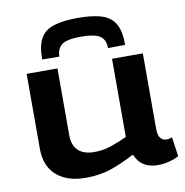

<svg xmlns="http://www.w3.org/2000/svg" viewBox="-85 -848 904 939"><g transform="rotate(-10 367.0 -378.5)"><path d="M267 10Q174 10 121.5 -36.5Q69 -83 69 -168V-541H222V-209Q222 -159 249.5 -133Q277 -107 329 -107Q373 -107 410 -119.5Q447 -132 493 -153V-541H646V-167Q646 -132 658.5 -119Q671 -106 688 -106Q702 -106 715 -112L729 -16Q710 -5 681.5 2.5Q653 10 624 10Q541 10 512 -62Q450 -29 393.5 -9.5Q337 10 267 10ZM362 -767Q429 -767 473 -755Q517 -743 540 -712.5Q563 -682 567 -627Q568 -614 568 -597L483 -596Q483 -600 482.5 -603.5Q482 -607 482 -610Q478 -644 451.5 -659Q425 -674 362 -674Q299 -674 273 -659Q247 -644 242 -610Q242 -607 241.5 -603.5Q241 -600 241 -596L156 -597Q156 -605 156.5 -612.5Q157 -620 157 -628Q163 -708 210.5 -737.5Q258 -767 362 -767Z"/></g></svg>

Font: Georama Extended SemiBold
Style: Regular
Weight: 600
Width: 7
Designer: Jean-Baptiste Levee
Foundry: Production Type
Version: Version 1.000